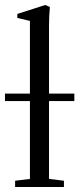

<svg xmlns="http://www.w3.org/2000/svg" viewBox="-32 -746 317 766"><path d="M28.3 0V-24.9L87.4 -32.2V-342.8H-12.2V-372.6H87.4V-662.6L37.1 -674.3V-690.4L148.4 -726.1L167 -718.3Q163.6 -681.6 163.6 -646.5V-372.6H264.6V-342.8H163.6V-32.2L223.1 -24.9V0Z"/></svg>

Font: Elstob
Style: Regular
Weight: 400
Designer: Peter S. Baker
Version: Version 1.015